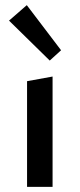

<svg xmlns="http://www.w3.org/2000/svg" viewBox="-20 -725 309 745"><path d="M85 -410 184 -428V0H85ZM15 -645 84 -705 217 -530 173 -490Z"/></svg>

Font: Ysabeau Semibold
Style: Regular
Weight: 600
Designer: Christian Thalmann (Catharsis Fonts)
Version: Version 0.003